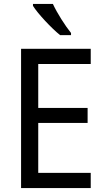

<svg xmlns="http://www.w3.org/2000/svg" viewBox="-20 -964 540 984"><path d="M251 -944H149V-934C173 -895 244 -819 288 -784H344V-795C314 -832 272 -898 251 -944ZM445 0V-78H176V-334H429V-411H176V-636H445V-714H88V0Z"/></svg>

Font: Noto Sans Myanmar UI SemiCondensed
Style: Regular
Weight: 400
Width: 4
Designer: Monotype Design Team
Foundry: Monotype Imaging Inc.
Version: Version 2.103